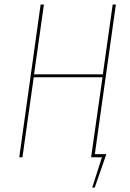

<svg xmlns="http://www.w3.org/2000/svg" viewBox="-20 -701 578 856"><path d="M496.6 -680.7 402.8 -13.7H454.1L402.3 135.3H391.1L434.6 0H386.2L437 -356.4H130.4L80.1 0H65.9L161.1 -680.7H175.8L131.8 -369.6H438.5L482.4 -680.7Z"/></svg>

Font: Fira Sans Compressed Hair
Style: Italic
Weight: 100
Width: 3
Italic angle: -8°
Designer: Carrois Corporate & Edenspiekermann AG
Foundry: Carrois Corporate GbR & Edenspiekermann AG
Version: Version 4.203;PS 004.203;hotconv 1.0.88;makeotf.lib2.5.64775